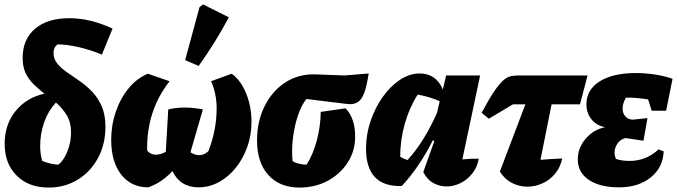

<svg xmlns="http://www.w3.org/2000/svg" viewBox="-20 -832 3050 865"><path d="M199 13Q109 13 55 -41Q1 -95 1 -184Q1 -271 50 -331.5Q99 -392 180 -410Q155 -430 132.5 -451.5Q110 -473 96 -501.5Q82 -530 82 -571Q82 -655 138 -702.5Q194 -750 292 -750Q387 -750 487 -703L439 -586Q386 -608 333 -620Q280 -632 239 -632Q221 -618 221 -594Q221 -567 237.5 -546.5Q254 -526 281 -507Q308 -488 338 -467.5Q368 -447 394.5 -419.5Q421 -392 438 -353.5Q455 -315 455 -261Q455 -182 421.5 -120Q388 -58 330 -22.5Q272 13 199 13ZM170 -107Q207 -92 243 -90Q268 -110 284 -151Q300 -192 300 -234Q300 -282 280 -314Q260 -346 232 -370Q197 -332 179 -281Q161 -230 161 -173Q161 -140 170 -107Z M648 12Q571 12 526 -45.5Q481 -103 481 -202Q481 -268 501.5 -328Q522 -388 559 -433.5Q596 -479 646 -500L744 -466Q639 -332 643 -153Q660 -135 682 -135Q703 -135 727 -148L738 -339Q808 -356 894 -339L838 -146Q858 -133 877 -133Q900 -133 919 -151Q956 -247 956 -343Q956 -411 931 -466L1024 -500Q1065 -470 1089 -411Q1113 -352 1113 -283Q1113 -222 1093.5 -168.5Q1074 -115 1041 -74.5Q1008 -34 965 -11Q922 12 875 12Q792 12 757 -61Q731 -34 705 -16.5Q679 1 648 12ZM875 -535 814 -561 879 -800 895 -812 1011 -754Q951 -641 875 -535Z M1329 13Q1240 13 1189 -43.5Q1138 -100 1138 -199Q1138 -286 1172.5 -354.5Q1207 -423 1266 -461Q1325 -499 1400 -497L1532 -492L1641 -501Q1632 -442 1620.5 -412.5Q1609 -383 1593.5 -373Q1578 -363 1560 -363Q1555 -363 1550 -363Q1545 -363 1540 -364L1361 -386Q1341 -364 1324.5 -318Q1308 -272 1300.5 -215.5Q1293 -159 1298 -106Q1323 -91 1361 -90Q1390 -135 1407 -198Q1424 -261 1425 -328L1537 -344Q1580 -299 1580 -217Q1580 -152 1546.5 -100Q1513 -48 1456.5 -17.5Q1400 13 1329 13Z M1790 6Q1629 11 1629 -163Q1629 -226 1649.5 -286.5Q1670 -347 1704.5 -395.5Q1739 -444 1782 -472.5Q1825 -501 1870 -501Q1945 -501 1975 -429L1990 -492H2143L2063 -114Q2107 -118 2137 -117Q2130 -78 2107.5 -50Q2085 -22 2054.5 -7Q2024 8 1992 8Q1960 8 1932 -7.5Q1904 -23 1887 -57L1937 -197L1930 -200Q1868 -77 1790 6ZM1783 -126Q1799 -116 1816 -111Q1891 -193 1949 -324L1961 -376Q1916 -396 1862 -406Q1825 -349 1804 -275.5Q1783 -202 1783 -126Z M2182 -297 2150 -324Q2183 -386 2206.5 -420.5Q2230 -455 2247.5 -470Q2265 -485 2280.5 -488.5Q2296 -492 2314 -492H2627L2593 -362H2465L2415 -112Q2439 -114 2463.5 -115.5Q2488 -117 2513 -118Q2504 -77 2480 -48.5Q2456 -20 2423 -5.5Q2390 9 2356 9Q2320 9 2287 -7.5Q2254 -24 2232 -59L2347 -362H2291Z M2769 12Q2683 12 2633 -21.5Q2583 -55 2583 -114Q2583 -165 2618 -206.5Q2653 -248 2706 -259Q2668 -266 2645 -294Q2622 -322 2622 -363Q2622 -428 2682 -465.5Q2742 -503 2845 -503Q2888 -503 2932.5 -496Q2977 -489 3010 -477L2981 -333H2916L2900 -384Q2846 -393 2800 -392Q2785 -367 2785 -343Q2785 -321 2798 -307Q2811 -293 2832 -293L2897 -300L2879 -198L2799 -210Q2769 -203 2755.5 -174Q2742 -145 2755 -116Q2780 -107 2817 -107Q2891 -107 2947 -159L2970 -150Q2967 -77 2911.5 -32.5Q2856 12 2769 12Z"/></svg>

Font: Piazzolla ExtraBold
Style: Italic
Weight: 800
Italic angle: -11.3°
Designer: Juan Pablo del Peral
Foundry: Huerta Tipografica
Version: Version 1.330